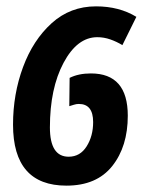

<svg xmlns="http://www.w3.org/2000/svg" viewBox="-20 -574 464 604"><path d="M382 -210Q382 -343 266 -343Q227 -343 199 -329L198 -240Q205 -242 212.5 -244.5Q220 -247 228 -247Q273 -247 273 -190Q273 -146 252.5 -113.5Q232 -81 196 -81Q137 -81 137 -173Q137 -296 180 -376.5Q223 -457 286 -457Q307 -457 327 -450Q347 -443 365 -432L409 -521Q355 -554 282 -554Q201 -554 142.5 -501Q84 -448 52.5 -363Q21 -278 21 -182Q21 10 189 10Q284 10 333 -51.5Q382 -113 382 -210Z"/></svg>

Font: Noto Sans Display Condensed
Style: Bold Italic
Weight: 700
Width: 3
Designer: Monotype Design team
Foundry: Monotype Imaging Inc.
Version: 1.000